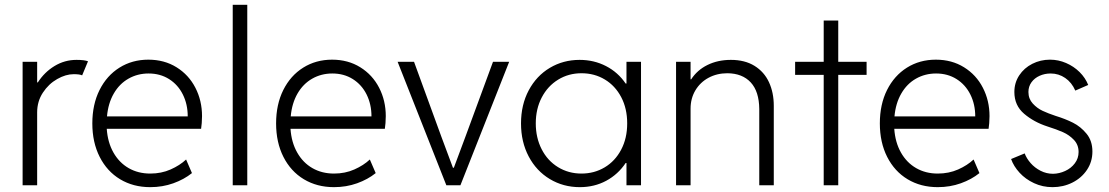

<svg xmlns="http://www.w3.org/2000/svg" viewBox="-20 -772 4622 800"><path d="M74.2 -514.6H134.8V-428.7H137.7Q165 -471.2 207 -496.8Q249 -522.5 298.8 -522.5Q332 -522.5 346.7 -516.6L322.3 -458Q312.5 -462.9 287.1 -462.9Q253.9 -462.9 218.3 -442.6Q182.6 -422.4 158.7 -386Q134.8 -349.6 134.8 -303.7V0H74.2Z M364.7 -257.8Q364.7 -336.9 394.8 -397Q424.8 -457 477.8 -490.2Q530.8 -523.4 598.1 -523.4Q664.6 -523.4 715.6 -491.7Q766.6 -460 794.2 -406.2Q821.8 -352.5 821.8 -288.1Q821.8 -274.4 820.6 -259Q819.3 -243.7 817.9 -235.4H424.8Q428.7 -178.7 452.6 -136.5Q476.6 -94.2 516.1 -71.5Q555.7 -48.8 606 -48.8Q652.3 -48.8 690.9 -65.9Q729.5 -83 755.4 -107.4L779.8 -50.8Q747.1 -24.4 702.1 -8.3Q657.2 7.8 606 7.8Q535.2 7.8 480.5 -25.1Q425.8 -58.1 395.3 -118.4Q364.7 -178.7 364.7 -257.8ZM762.2 -287.1Q762.2 -337.4 741.9 -378.2Q721.7 -418.9 684.6 -442.4Q647.5 -465.8 599.1 -465.8Q553.2 -465.8 515.4 -444.3Q477.5 -422.9 454.1 -382.3Q430.7 -341.8 425.8 -287.1Z M949.7 -752H1010.3V0H949.7Z M1130.4 -257.8Q1130.4 -336.9 1160.4 -397Q1190.4 -457 1243.4 -490.2Q1296.4 -523.4 1363.8 -523.4Q1430.2 -523.4 1481.2 -491.7Q1532.2 -460 1559.8 -406.2Q1587.4 -352.5 1587.4 -288.1Q1587.4 -274.4 1586.2 -259Q1585 -243.7 1583.5 -235.4H1190.4Q1194.3 -178.7 1218.3 -136.5Q1242.2 -94.2 1281.7 -71.5Q1321.3 -48.8 1371.6 -48.8Q1418 -48.8 1456.5 -65.9Q1495.1 -83 1521 -107.4L1545.4 -50.8Q1512.7 -24.4 1467.8 -8.3Q1422.9 7.8 1371.6 7.8Q1300.8 7.8 1246.1 -25.1Q1191.4 -58.1 1160.9 -118.4Q1130.4 -178.7 1130.4 -257.8ZM1527.8 -287.1Q1527.8 -337.4 1507.6 -378.2Q1487.3 -418.9 1450.2 -442.4Q1413.1 -465.8 1364.7 -465.8Q1318.8 -465.8 1281 -444.3Q1243.2 -422.9 1219.7 -382.3Q1196.3 -341.8 1191.4 -287.1Z M1636.7 -514.6H1705.1L1818.4 -204.1L1867.2 -73.2H1871.1L1919.9 -204.1L2034.2 -514.6H2101.6L1898.4 0H1839.8Z M2590.3 -92.8H2586.9Q2555.2 -45.4 2505.9 -18.8Q2456.5 7.8 2396 7.8Q2327.1 7.8 2271 -25.9Q2214.8 -59.6 2182.9 -120.1Q2150.9 -180.7 2150.9 -257.8Q2150.9 -335.4 2183.1 -395.8Q2215.3 -456.1 2271 -489.3Q2326.7 -522.5 2395 -522.5Q2455.1 -522.5 2505.1 -496.6Q2555.2 -470.7 2586.9 -423.8H2590.3V-514.6H2650.9V0H2590.3ZM2593.3 -257.8Q2593.3 -319.8 2568.4 -367.2Q2543.5 -414.6 2500.2 -440.7Q2457 -466.8 2402.8 -466.8Q2349.1 -466.8 2305.7 -440.2Q2262.2 -413.6 2237.3 -366Q2212.4 -318.4 2212.4 -257.8Q2212.4 -198.2 2236.8 -150.4Q2261.2 -102.5 2304.9 -75.7Q2348.6 -48.8 2402.8 -48.8Q2456.1 -48.8 2499.5 -74.7Q2543 -100.6 2568.1 -148.2Q2593.3 -195.8 2593.3 -257.8Z M2796.9 -514.6H2857.4V-441.4H2859.9Q2884.8 -480 2927.7 -501.2Q2970.7 -522.5 3025.4 -522.5Q3083.5 -522.5 3123.8 -497.6Q3164.1 -472.7 3184.1 -429.4Q3204.1 -386.2 3204.1 -331.1V0H3143.6V-317.4Q3143.1 -390.6 3108.2 -428.5Q3073.2 -466.3 3010.7 -466.8Q2967.3 -466.8 2932.4 -448Q2897.5 -429.2 2877.4 -395.5Q2857.4 -361.8 2857.4 -319.3V0H2796.9Z M3412.1 -460H3293V-514.6H3412.1V-686.5H3472.7V-514.6H3590.8V-460H3472.7V0H3412.1Z M3646 -257.8Q3646 -336.9 3676 -397Q3706.1 -457 3759 -490.2Q3812 -523.4 3879.4 -523.4Q3945.8 -523.4 3996.8 -491.7Q4047.9 -460 4075.4 -406.2Q4103 -352.5 4103 -288.1Q4103 -274.4 4101.8 -259Q4100.6 -243.7 4099.1 -235.4H3706.1Q3710 -178.7 3733.9 -136.5Q3757.8 -94.2 3797.4 -71.5Q3836.9 -48.8 3887.2 -48.8Q3933.6 -48.8 3972.2 -65.9Q4010.7 -83 4036.6 -107.4L4061 -50.8Q4028.3 -24.4 3983.4 -8.3Q3938.5 7.8 3887.2 7.8Q3816.4 7.8 3761.7 -25.1Q3707 -58.1 3676.5 -118.4Q3646 -178.7 3646 -257.8ZM4043.5 -287.1Q4043.5 -337.4 4023.2 -378.2Q4002.9 -418.9 3965.8 -442.4Q3928.7 -465.8 3880.4 -465.8Q3834.5 -465.8 3796.6 -444.3Q3758.8 -422.9 3735.4 -382.3Q3711.9 -341.8 3707 -287.1Z M4192.9 -109.4 4249.5 -132.8Q4257.3 -111.8 4274.4 -92.3Q4291.5 -72.8 4315.9 -60.3Q4340.3 -47.9 4367.7 -47.9Q4393.6 -48.3 4418.2 -59.6Q4442.9 -70.8 4458.5 -91.6Q4474.1 -112.3 4474.1 -138.7Q4474.1 -168.5 4454.8 -189Q4435.5 -209.5 4409.2 -221.2Q4382.8 -232.9 4344.2 -245.1Q4288.1 -263.2 4247.3 -297.9Q4206.5 -332.5 4206.5 -388.7Q4206.5 -427.2 4226.8 -458Q4247.1 -488.8 4281.2 -506.1Q4315.4 -523.4 4355 -523.4Q4389.6 -523.4 4421.9 -509.5Q4454.1 -495.6 4478.3 -471.7Q4502.4 -447.8 4514.2 -418L4460.4 -394.5Q4445.8 -428.2 4418.5 -447Q4391.1 -465.8 4357.9 -465.8Q4333 -465.8 4311.8 -456.3Q4290.5 -446.8 4277.8 -429.2Q4265.1 -411.6 4265.1 -388.7Q4265.1 -360.4 4283.2 -340.6Q4301.3 -320.8 4324.5 -310.1Q4347.7 -299.3 4378.4 -289.1Q4418.5 -276.9 4450.7 -260.7Q4482.9 -244.6 4507.3 -214.8Q4531.7 -185.1 4531.7 -140.6Q4531.7 -98.1 4509 -64.2Q4486.3 -30.3 4448.2 -11.2Q4410.2 7.8 4365.7 7.8Q4324.2 7.8 4288.6 -8.8Q4252.9 -25.4 4228.3 -52.2Q4203.6 -79.1 4192.9 -109.4Z"/></svg>

Font: Reddit Sans Chocolate Light
Style: Regular
Weight: 300
Designer: Stephen Hutchings
Foundry: Reddit
Version: Version 1.013